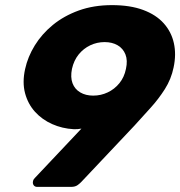

<svg xmlns="http://www.w3.org/2000/svg" viewBox="-20 -730 704 750"><path d="M125.1 0Q116.1 0 111.5 -6.5Q106.9 -13 108.9 -22Q109.9 -27 112.1 -30Q114.3 -33 116.3 -35L298.1 -227.6Q283 -224.6 268 -225.3Q223 -227.8 183.7 -245.3Q144.5 -262.8 116.9 -293.1Q89.3 -323.5 77.9 -365.9Q66.6 -408.3 78.1 -460.3Q88.4 -507.9 115.9 -552.6Q143.5 -597.4 186.7 -632.8Q229.9 -668.1 287.9 -689.1Q346 -710 417.2 -710Q488.5 -710 539 -691.2Q589.5 -672.5 619.5 -639Q649.5 -605.5 659.2 -561.4Q669 -517.3 658.1 -466.5Q648.9 -421.3 624.1 -382.1Q599.2 -342.9 567.7 -308.3Q536.2 -273.6 505 -239.1L298.2 -20Q293.9 -15 284 -7.5Q274.1 0 258.2 0ZM344.1 -356.5Q374.2 -356.5 400.7 -369.1Q427.3 -381.6 446.3 -404.9Q465.4 -428.2 472 -460.9Q479.3 -493.9 470.1 -517.2Q461 -540.5 439.6 -553.1Q418.1 -565.6 388.6 -565.6Q359.1 -565.6 332.6 -553.1Q306.1 -540.5 287.2 -517.2Q268.4 -493.9 261.1 -460.9Q254.5 -428.2 263.3 -404.9Q272.1 -381.6 293.4 -369.1Q314.6 -356.5 344.1 -356.5Z"/></svg>

Font: Rubik Light
Style: Italic
Weight: 300
Italic angle: -12°
Designer: Hubert and Fischer
Foundry: Hubert and Fischer
Version: Version 2.300;gftools[0.9.30]